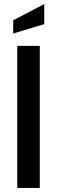

<svg xmlns="http://www.w3.org/2000/svg" viewBox="-20 -926 281 946"><path d="M65 -700H176V0H65ZM45 -826 198 -906V-807L45 -761Z"/></svg>

Font: Cabin Condensed SemiBold
Style: Regular
Weight: 600
Width: 3
Designer: Pablo Impallari
Foundry: Pablo Impallari. http://www.impallari.com Igino Marini. http://www.ikern.com
Version: Version 2.200